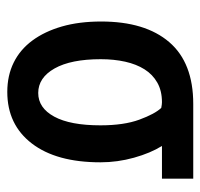

<svg xmlns="http://www.w3.org/2000/svg" viewBox="-32 -534 563 540"><g transform="rotate(90 250.0 -264.5)"><path d="M41 -267Q41 -391 99 -458.5Q157 -526 273 -526H483V-438H391Q411 -406 424 -359.5Q437 -313 437 -265Q437 -141 384 -72Q331 -3 239 -3Q193 -3 156.5 -21Q120 -39 94.5 -73.5Q69 -108 55 -156.5Q41 -205 41 -267ZM333 -265Q333 -331 317 -374.5Q301 -418 284 -436Q279 -437 275 -437.5Q271 -438 268 -438Q236 -438 213 -425Q190 -412 175.5 -389Q161 -366 154 -334.5Q147 -303 147 -266Q147 -182 173 -136Q199 -90 242 -90Q284 -90 308.5 -135Q333 -180 333 -265Z"/></g></svg>

Font: D2Coding ligature
Style: Bold
Weight: 700
Monospace: yes
Designer: Yong-Rak Park; Jeong-Hwan Yoon; Sang-Min Lee;
Foundry: NHN Corporation
Version: Version 1.3.2; Build 20180524